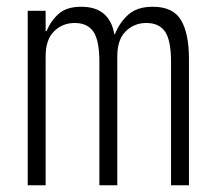

<svg xmlns="http://www.w3.org/2000/svg" viewBox="-20 -548 640 568"><path d="M62 0V-516H115V-456H118Q130 -486 153.5 -507Q177 -528 220 -528Q264 -528 288 -506.5Q312 -485 318 -447H320Q334 -482 360 -505Q386 -528 432 -528Q492 -528 515.5 -488.5Q539 -449 539 -374V0H486V-365Q486 -428 468.5 -454Q451 -480 413 -480Q377 -480 352 -455.5Q327 -431 327 -381V0H274V-365Q274 -428 256.5 -454Q239 -480 201 -480Q165 -480 140 -455.5Q115 -431 115 -381V0Z"/></svg>

Font: IBM Plex Mono Light
Style: Regular
Weight: 300
Monospace: yes
Designer: Mike Abbink, Paul van der Laan, Pieter van Rosmalen
Foundry: Bold Monday
Version: Version 2.3